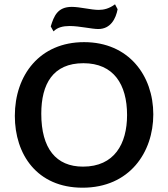

<svg xmlns="http://www.w3.org/2000/svg" viewBox="-20 -861 782 893"><path d="M371 -665C165 -665 49 -512 49 -322C49 -143 152 12 364 12C583 12 693 -153 693 -329C693 -509 579 -665 371 -665ZM366 -86C241 -86 172 -170 172 -332C172 -470 226 -567 368 -567C508 -567 571 -469 571 -326C571 -192 512 -86 366 -86ZM527 -818 515 -841C488 -821 463 -815 439 -815C403 -815 352 -829 314 -829C248 -829 231 -787 216 -738L229 -715C247 -734 274 -740 304 -740C350 -740 406 -726 437 -726C495 -726 519 -775 527 -818Z"/></svg>

Font: Quattrocento Sans
Style: Bold
Weight: 700
Designer: Pablo Impallari
Foundry: Pablo Impallari, Igino Marini, Brenda Gallo
Version: Version 2.000